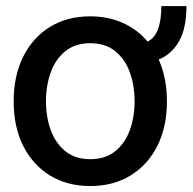

<svg xmlns="http://www.w3.org/2000/svg" viewBox="-20 -607 640 638"><path d="M279.8 11.2Q203.1 11.2 146 -23.9Q88.9 -59.1 57.1 -122.3Q25.4 -185.5 25.4 -270Q25.4 -355 57.1 -418.7Q88.9 -482.4 146 -517.6Q203.1 -552.7 279.8 -552.7Q339.8 -552.7 388.4 -530.8Q437 -508.8 470.7 -468.8Q516.1 -491.2 516.1 -586.9H599.6Q599.6 -514.2 575.4 -470.7Q551.3 -427.2 507.3 -409.2Q534.7 -347.7 534.7 -270Q534.7 -185.5 502.9 -122.3Q471.2 -59.1 413.8 -23.9Q356.4 11.2 279.8 11.2ZM279.8 -78.1Q330.1 -78.1 362.8 -104.5Q395.5 -130.9 411.4 -174.6Q427.2 -218.3 427.2 -270Q427.2 -322.8 411.4 -366.7Q395.5 -410.6 362.8 -437Q330.1 -463.4 279.8 -463.4Q230 -463.4 197.3 -437Q164.6 -410.6 148.7 -366.7Q132.8 -322.8 132.8 -270Q132.8 -218.3 148.7 -174.6Q164.6 -130.9 197.3 -104.5Q230 -78.1 279.8 -78.1Z"/></svg>

Font: Inter Tight Medium
Style: Regular
Weight: 500
Designer: Rasmus Andersson
Foundry: rsms
Version: Version 3.004; ttfautohint (v1.8.4.7-5d5b)